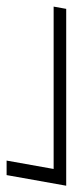

<svg xmlns="http://www.w3.org/2000/svg" viewBox="164 -634 225 596"><g transform="rotate(90 277.0 -335.5)"><path d="M477 -243 503 -389H-1L6 -428H555L522 -243Z"/></g></svg>

Font: DM Sans 11pt ExtraLight
Style: Italic
Weight: 250
Italic angle: -10°
Version: Version 4.004;gftools[0.9.30]